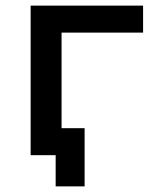

<svg xmlns="http://www.w3.org/2000/svg" viewBox="-20 -552 535 683"><path d="M281 -96H199V-436H489V-532H89V0H178V111H281Z"/></svg>

Font: Montserrat-Alt1 SemBd
Style: Regular
Weight: 600
Designer: Differentunic
Foundry: Differentunic
Version: Version 7.222